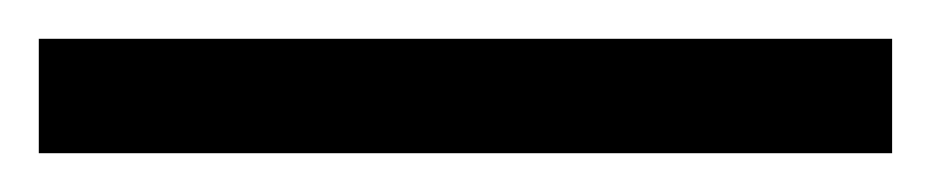

<svg xmlns="http://www.w3.org/2000/svg" viewBox="-25 63 480 99"><path d="M-5 142V83H435V142Z"/></svg>

Font: Noto Serif Myanmar SemiCondensed Black
Style: Regular
Weight: 900
Width: 4
Designer: Ben Mitchell and the Monotype Design Team
Foundry: Monotype Imaging Inc.
Version: Version 2.106; ttfautohint (v1.8.4.7-5d5b)